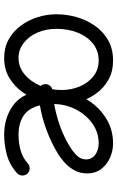

<svg xmlns="http://www.w3.org/2000/svg" viewBox="171 -736 595 978"><g transform="rotate(90 469.0 -247.5)"><path d="M862.8 -36.6Q819.8 2 768.6 15.6Q717.3 29.3 666.5 29.3Q585 29.3 523.4 -12Q461.9 -53.2 443.4 -144.5Q429.7 -145 419.9 -154.8Q410.2 -164.6 409.2 -178.2Q408.2 -191.9 416.3 -202.6Q424.3 -213.4 437 -216.3Q437.5 -273.4 457 -328.6Q476.6 -383.8 512.7 -428.2Q548.8 -472.7 599.4 -499Q649.9 -525.4 711.9 -525.4Q747.6 -525.4 782.5 -510.5Q817.4 -495.6 840.6 -466.1Q863.8 -436.5 863.8 -393.1Q863.8 -354.5 845.9 -324.7Q828.1 -294.9 804.2 -274.7Q780.3 -254.4 762.2 -243.7Q646.5 -174.8 517.1 -152.8Q530.8 -95.7 569.6 -69.8Q608.4 -43.9 666.5 -43.9Q710 -43.9 747.8 -54.9Q785.6 -65.9 813 -91.3Q824.2 -101.1 839.6 -100.6Q855 -100.1 865.2 -88.9Q875 -77.6 874.5 -62.3Q874 -46.9 862.8 -36.6ZM710 -452.1Q655.3 -452.1 610.6 -420.7Q565.9 -389.2 538.8 -337.6Q511.7 -286.1 510.3 -225.6Q567.4 -235.4 621.1 -254.6Q674.8 -273.9 722.2 -302.2Q752.4 -319.8 772.5 -340.6Q792.5 -361.3 792.5 -387.7Q792.5 -417.5 768.3 -434.8Q744.1 -452.1 710 -452.1ZM289.1 -525.4Q344.7 -525.4 386.5 -502Q428.2 -478.5 456.3 -440.2Q484.4 -401.9 498.3 -355.5Q512.2 -309.1 512.2 -262.7Q512.2 -211.4 496.6 -159.9Q481 -108.4 450.9 -65.7Q420.9 -22.9 377 3.2Q333 29.3 275.9 29.3Q223.1 29.3 181.9 6.6Q140.6 -16.1 112.1 -54.2Q83.5 -92.3 68.4 -139.9Q53.2 -187.5 53.2 -237.3Q53.2 -288.6 67.6 -339.4Q82 -390.1 111.3 -432.4Q140.6 -474.6 184.8 -500Q229 -525.4 289.1 -525.4ZM289.1 -452.1Q238.8 -452.1 202.4 -422.9Q166 -393.6 146.7 -345Q127.4 -296.4 127.4 -237.3Q127.4 -182.6 147 -138.9Q166.5 -95.2 200.2 -69.6Q233.9 -43.9 275.9 -43.9Q322.3 -43.9 359.1 -74.5Q396 -105 417.5 -155Q439 -205.1 439 -262.7Q439 -313.5 420.4 -356.7Q401.9 -399.9 368.2 -426Q334.5 -452.1 289.1 -452.1Z"/></g></svg>

Font: Mikhak Regular
Style: Regular
Weight: 400
Designer: Amin Abedi
Version: Version 3.3